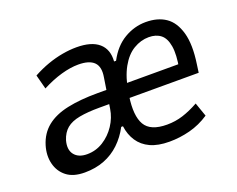

<svg xmlns="http://www.w3.org/2000/svg" viewBox="-89 -659 1011 820"><g transform="rotate(-20 417.0 -248.5)"><path d="M171 9Q119 9 89 -14.5Q59 -38 49.5 -76.5Q40 -115 53 -158Q68 -207 104.5 -236.5Q141 -266 199.5 -278.5Q258 -291 337 -291H403L394 -230H323Q270 -230 232.5 -223Q195 -216 173.5 -198Q152 -180 142 -148Q131 -108 149.5 -84.5Q168 -61 207 -61Q247 -61 280.5 -82Q314 -103 336.5 -137Q359 -171 365 -210L386 -345Q394 -391 372.5 -412.5Q351 -434 301 -434Q266 -434 223.5 -422Q181 -410 135 -386L118 -451Q153 -470 187 -482Q221 -494 254.5 -500Q288 -506 319 -506Q387 -506 420.5 -477Q454 -448 450 -394H459Q489 -451 535.5 -478.5Q582 -506 634 -506Q688 -506 724 -481.5Q760 -457 775.5 -402.5Q791 -348 778 -261L773 -225H442L452 -289H720L700 -267Q712 -331 705.5 -369.5Q699 -408 678 -424.5Q657 -441 624 -441Q588 -441 554.5 -421Q521 -401 497 -358Q473 -315 461 -245L460 -234Q447 -147 471.5 -105Q496 -63 571 -63Q609 -63 643.5 -74Q678 -85 716 -106L738 -43Q696 -15 649.5 -3Q603 9 556 9Q504 9 469.5 -7Q435 -23 415.5 -52.5Q396 -82 391 -121H383Q362 -81 331 -51.5Q300 -22 260 -6.5Q220 9 171 9Z"/></g></svg>

Font: Nunito Sans 7pt Condensed Medium
Style: Italic
Weight: 500
Width: 3
Italic angle: -9°
Designer: Vernon Adams
Foundry: Vernon Adams
Version: Version 3.101;gftools[0.9.27]